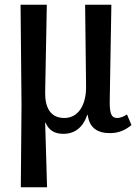

<svg xmlns="http://www.w3.org/2000/svg" viewBox="-20 -556 589 812"><path d="M68 236H179L171 -37H173C186 -5 211 10 248 10C299 10 332 -20 349 -70H351C358 -16 391 7 445 7C481 7 509 -5 536 -27L517 -72C504 -63 488 -57 476 -57C452 -57 444 -73 444 -125L451 -536H340L344 -191C345 -113 312 -57 252 -57C190 -57 170 -106 171 -166L178 -536H67L71 -112Z"/></svg>

Font: Noto Serif Condensed Medium
Style: Regular
Weight: 500
Width: 3
Designer: Monotype Design Team
Foundry: Monotype Imaging Inc.
Version: Version 2.015